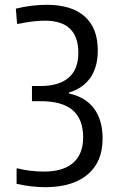

<svg xmlns="http://www.w3.org/2000/svg" viewBox="-20 -770 493 799"><path d="M172 9Q110 9 49 -5V-69H55Q76 -63 106 -59.5Q136 -56 163 -56Q243 -56 284.5 -92.5Q326 -129 326 -198Q326 -274 282.5 -311.5Q239 -349 148 -349H113V-412H147Q226 -412 266 -447Q306 -482 306 -550Q306 -684 167 -684Q146 -684 118.5 -681Q91 -678 58 -671H51L46 -734Q78 -742 111 -746Q144 -750 175 -750Q278 -750 332.5 -701.5Q387 -653 387 -560Q387 -491 356 -446.5Q325 -402 267 -385V-381Q336 -366 371.5 -318Q407 -270 407 -193Q407 -97 345.5 -44.5Q284 8 172 9Z"/></svg>

Font: Encode Sans Condensed
Style: Regular
Weight: 400
Designer: Pablo Impallari, Andres Torresi
Foundry: Pablo Impallari, Andres Torresi
Version: Version 1.000; ttfautohint (v1.00) -l 8 -r 50 -G 200 -x 14 -